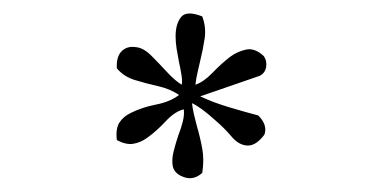

<svg xmlns="http://www.w3.org/2000/svg" viewBox="-20 -791 540 281"><path d="M367 -594Q355 -578 343 -578Q330 -578 319 -591Q308 -604 295 -615Q274 -634 261 -640Q262 -631 264 -623Q266 -615 268 -607Q273 -590 276 -573.5Q279 -557 276 -538Q264 -527 250 -531.5Q236 -536 233 -547Q231 -557 234 -569Q237 -581 241 -593Q245 -603 247.5 -613Q250 -623 249 -631Q236 -628 222.5 -613.5Q209 -599 195 -589Q185 -582 174.5 -580.5Q164 -579 151 -586Q149 -603 155 -612Q161 -621 172 -626Q188 -634 208.5 -638Q229 -642 242 -652Q229 -661 211 -665Q193 -669 177 -674Q161 -679 151 -691Q150 -708 158 -716Q166 -724 179 -722Q190 -721 201.5 -709.5Q213 -698 224.5 -685.5Q236 -673 246 -667Q247 -673 245.5 -682Q244 -691 242 -700Q240 -710 238.5 -719.5Q237 -729 237 -738Q237 -756 245 -766Q253 -776 276 -767Q282 -751 279.5 -734.5Q277 -718 273 -702Q271 -693 269 -684.5Q267 -676 266 -667Q278 -671 291 -684.5Q304 -698 317 -708Q328 -716 340.5 -718.5Q353 -721 366 -709Q371 -702 369.5 -693Q368 -684 360 -680Q337 -672 316.5 -665Q296 -658 273 -650Q292 -641 315.5 -634Q339 -627 358 -622Q372 -608 367 -594Z"/></svg>

Font: Yuji Syuku
Style: Regular
Weight: 400
Designer: Kataoka Yuji
Foundry: Kinuta Font Factory
Version: Version 3.002